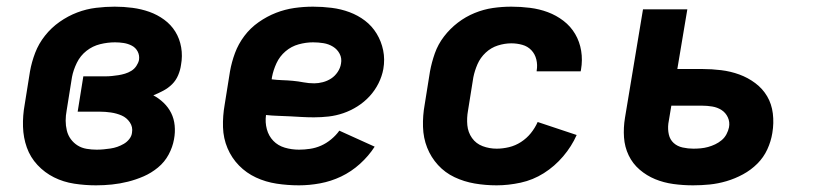

<svg xmlns="http://www.w3.org/2000/svg" viewBox="-20 -548 2440 576"><path d="M268 8Q235 8 202.5 3Q170 -2 142 -16Q114 -30 92.5 -53Q71 -76 60.5 -105.5Q50 -135 49 -168Q48 -201 54 -234L70 -334Q75 -362 85.5 -389.5Q96 -417 115 -441Q134 -465 159 -482.5Q184 -500 211.5 -510.5Q239 -521 268 -524.5Q297 -528 324 -528Q351 -528 377.5 -524.5Q404 -521 428 -512.5Q452 -504 472.5 -489Q493 -474 506 -453Q519 -432 523.5 -406Q528 -380 523 -353Q521 -338 514.5 -322.5Q508 -307 496.5 -295.5Q485 -284 470 -276Q455 -268 440 -262Q457 -253 471 -239.5Q485 -226 493.5 -209Q502 -192 504 -171.5Q506 -151 502 -130Q498 -107 486 -84.5Q474 -62 454 -45.5Q434 -29 411 -19Q388 -9 364 -3Q340 3 316 5.5Q292 8 268 8ZM270 -99Q281 -99 291 -100Q301 -101 311.5 -102.5Q322 -104 332 -107.5Q342 -111 351.5 -116.5Q361 -122 368 -131Q375 -140 376 -150Q379 -167 369.5 -181Q360 -195 345 -201.5Q330 -208 313 -210.5Q296 -213 279 -213H213L230 -319H297Q306 -319 316 -320Q326 -321 335.5 -322.5Q345 -324 355 -327Q365 -330 374 -335.5Q383 -341 389 -350Q395 -359 397 -368Q399 -382 393 -393.5Q387 -405 375.5 -411Q364 -417 351 -419Q338 -421 325 -421Q303 -421 280.5 -415.5Q258 -410 239.5 -395.5Q221 -381 210.5 -359.5Q200 -338 196 -317L180 -217Q177 -201 177 -186Q177 -171 180.5 -156.5Q184 -142 192.5 -130.5Q201 -119 213 -111.5Q225 -104 240 -101.5Q255 -99 270 -99Z M877 8Q843 8 810 3Q777 -2 748 -15.5Q719 -29 697 -51.5Q675 -74 662.5 -103.5Q650 -133 649 -166.5Q648 -200 654 -234L670 -334Q675 -362 685 -389Q695 -416 713 -440Q731 -464 756 -481.5Q781 -499 808 -509.5Q835 -520 863 -524Q891 -528 919 -528Q947 -528 975 -524.5Q1003 -521 1028.5 -511.5Q1054 -502 1075 -486Q1096 -470 1110 -447Q1124 -424 1129.5 -397Q1135 -370 1130 -341Q1126 -319 1115.5 -298Q1105 -277 1089 -259.5Q1073 -242 1052.5 -229Q1032 -216 1010 -208.5Q988 -201 966 -198.5Q944 -196 922 -196Q904 -196 886 -197Q868 -198 850 -199Q832 -200 814 -200.5Q796 -201 778 -203Q775 -181 780.5 -160.5Q786 -140 800 -125.5Q814 -111 834.5 -105Q855 -99 877 -99Q893 -99 910 -101.5Q927 -104 943 -111Q959 -118 973.5 -130Q988 -142 998 -156L1104 -108Q1086 -80 1060 -56.5Q1034 -33 1003.5 -18.5Q973 -4 940.5 2Q908 8 877 8ZM923 -298Q935 -298 948.5 -301.5Q962 -305 973.5 -312.5Q985 -320 993 -332Q1001 -344 1003 -357Q1006 -373 999 -386.5Q992 -400 979 -408Q966 -416 950.5 -418.5Q935 -421 919 -421Q898 -421 876 -415Q854 -409 836.5 -394Q819 -379 809.5 -358.5Q800 -338 796 -317L795 -310Q811 -308 827 -307.5Q843 -307 859 -305.5Q875 -304 890.5 -301Q906 -298 923 -298Z M1470 8Q1436 8 1404 2.5Q1372 -3 1343.5 -16.5Q1315 -30 1294 -53Q1273 -76 1261.5 -105Q1250 -134 1249 -167.5Q1248 -201 1254 -234L1270 -334Q1275 -361 1284.5 -388Q1294 -415 1312 -438.5Q1330 -462 1353.5 -480Q1377 -498 1404 -509Q1431 -520 1458.5 -524Q1486 -528 1514 -528Q1542 -528 1570 -524.5Q1598 -521 1623.5 -511.5Q1649 -502 1670.5 -485.5Q1692 -469 1705.5 -446Q1719 -423 1723.5 -395.5Q1728 -368 1723 -339Q1723 -338 1722.5 -336.5Q1722 -335 1722 -334H1590Q1590 -335 1590 -335.5Q1590 -336 1590 -336Q1593 -353 1589 -369.5Q1585 -386 1574 -397.5Q1563 -409 1547 -413.5Q1531 -418 1514 -418Q1494 -418 1473.5 -411.5Q1453 -405 1437 -390Q1421 -375 1412.5 -355.5Q1404 -336 1400 -316L1384 -216Q1380 -194 1382 -172.5Q1384 -151 1396 -134Q1408 -117 1428 -109.5Q1448 -102 1470 -102Q1488 -102 1507 -106.5Q1526 -111 1543 -122Q1560 -133 1572.5 -148.5Q1585 -164 1593 -182L1710 -143Q1695 -109 1669.5 -79Q1644 -49 1611.5 -28.5Q1579 -8 1542 0Q1505 8 1470 8Z M2059 8Q2029 8 2000 4Q1971 0 1945.5 -10.5Q1920 -21 1899 -39Q1878 -57 1866 -82Q1854 -107 1852 -136Q1850 -165 1855 -195L1909 -520H2042L2012 -341H2086Q2115 -341 2143.5 -337.5Q2172 -334 2198 -324.5Q2224 -315 2246 -298.5Q2268 -282 2281.5 -259Q2295 -236 2298.5 -207.5Q2302 -179 2297 -149Q2293 -124 2282 -100Q2271 -76 2252 -57Q2233 -38 2209 -25Q2185 -12 2159.5 -4.5Q2134 3 2109 5.5Q2084 8 2059 8ZM2060 -102Q2071 -102 2082 -103Q2093 -104 2104 -107Q2115 -110 2125.5 -115Q2136 -120 2145 -127.5Q2154 -135 2159.5 -145.5Q2165 -156 2167 -166Q2170 -182 2163.5 -196Q2157 -210 2144.5 -218Q2132 -226 2116.5 -228.5Q2101 -231 2086 -231H1994L1985 -177Q1983 -160 1986.5 -144.5Q1990 -129 2001 -119Q2012 -109 2028 -105.5Q2044 -102 2060 -102Z"/></svg>

Font: Iosevka SS04 XBd Ex
Style: Italic
Weight: 800
Width: 7
Italic angle: -9°
Monospace: yes
Designer: Belleve Invis
Foundry: Belleve Invis
Version: Version 19.0.0; ttfautohint (v1.8.4)